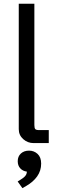

<svg xmlns="http://www.w3.org/2000/svg" viewBox="-20 -752 302 1009"><path d="M156.7 0Q125.5 0 102.1 -20.8Q78.6 -41.5 78.6 -73.2V-732.4H160.6V-95.2Q160.6 -79.1 165.3 -73.7Q169.9 -68.4 185.1 -68.4H236.3V0ZM97.7 236.8 72.8 201.7 82.5 195.8Q104 183.1 112.5 172.9Q121.1 162.6 121.1 149.9Q99.6 147 86.4 132.6Q73.2 118.2 73.2 95.2Q73.2 69.8 89.8 54.7Q106.4 39.6 132.8 39.6Q158.7 39.6 177.5 56.9Q196.3 74.2 196.3 107.9Q196.3 145 175.5 174.6Q154.8 204.1 117.2 225.6Z"/></svg>

Font: Schibsted Grotesk
Style: Regular
Weight: 400
Designer: Bakken & Baeck AS, Henrik Kongsvoll
Foundry: Schibsted ASA
Version: Version 1.100; ttfautohint (v1.8.4.7-5d5b);gftools[0.9.25]